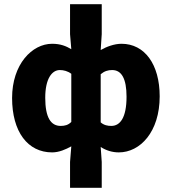

<svg xmlns="http://www.w3.org/2000/svg" viewBox="-20 -719 824 921"><path d="M316 182H468V58L463 -14C489 3 519 12 550 12C652 12 746 -86 746 -257C746 -410 674 -509 563 -509C528 -509 491 -495 463 -479L468 -555V-699H316V-555L322 -483C297 -498 270 -509 230 -509C134 -509 38 -411 38 -249C38 -87 113 12 230 12C263 12 295 -2 322 -17L316 58ZM271 -115C224 -115 197 -155 197 -250C197 -343 230 -383 267 -383C285 -383 305 -378 322 -365V-134C307 -119 291 -115 271 -115ZM514 -115C497 -115 479 -118 463 -132V-363C481 -378 498 -383 518 -383C563 -383 587 -342 587 -255C587 -154 556 -115 514 -115Z"/></svg>

Font: Source Sans Pro
Style: Bold
Weight: 700
Designer: Paul D. Hunt
Foundry: Adobe Systems Incorporated
Version: Version 3.006;hotconv 1.0.111;makeotfexe 2.5.65597